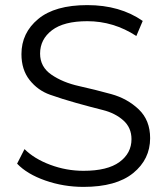

<svg xmlns="http://www.w3.org/2000/svg" viewBox="-20 -726 655 752"><path d="M307 6Q229 6 157.5 -19Q86 -44 47 -85L76 -142Q114 -104 177 -80.5Q240 -57 307 -57Q401 -57 448 -91.5Q495 -126 495 -181Q495 -226 463 -254.5Q431 -283 383 -295Q335 -307 279.5 -322.5Q224 -338 176 -355Q128 -372 96 -412.5Q64 -453 64 -514Q64 -597 129.5 -651.5Q195 -706 322 -706Q450 -706 539 -644L514 -585Q425 -643 322 -643Q230 -643 183.5 -607.5Q137 -572 137 -516Q137 -464 181.5 -433.5Q226 -403 289 -389Q352 -375 415.5 -357.5Q479 -340 523.5 -297.5Q568 -255 568 -185Q568 -102 501.5 -48Q435 6 307 6Z"/></svg>

Font: mBank
Style: Regular
Weight: 400
Designer: Julieta Ulanovsky
Foundry: Julieta Ulanovsky
Version: Version 7.200;PS 007.200;hotconv 1.0.88;makeotf.lib2.5.64775